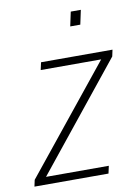

<svg xmlns="http://www.w3.org/2000/svg" viewBox="-93 -753 584 807"><g transform="rotate(-10 199.5 -349.0)"><path d="M-12 0 -6 -28 357 -478H99L106 -510H411L405 -482L43 -32H311L304 0ZM253 -637 266 -698H309L296 -637Z"/></g></svg>

Font: Saira SemiCondensed Thin
Style: Italic
Weight: 250
Width: 4
Italic angle: -12°
Designer: Hector Gatti with collaboration of the Omnibus-Type team
Foundry: Omnibus-Type
Version: Version 1.101